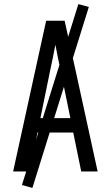

<svg xmlns="http://www.w3.org/2000/svg" viewBox="-20 -836 540 936"><path d="M44 0 205 -735H295L349 -490L456 0H376L337 -190H163L124 0ZM323 -260 276 -490Q269 -522 262.5 -554Q256 -586 250 -618Q244 -586 237.5 -554Q231 -522 224 -490L177 -260ZM138 80 87 66 362 -816 413 -802Z"/></svg>

Font: Iosevka Algr
Style: Regular
Weight: 400
Monospace: yes
Designer: Belleve Invis
Foundry: Belleve Invis
Version: Version 26.0.2; ttfautohint (v1.8.3)